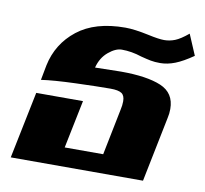

<svg xmlns="http://www.w3.org/2000/svg" viewBox="-69 -657 780 732"><g transform="rotate(10 321.0 -291.5)"><path d="M71 -259H252L214 -73H363L399 -252Q403 -269 403 -285Q403 -307 390.5 -315.5Q378 -324 347 -324Q299 -324 213 -321Q127 -318 80 -311L91 -369Q109 -455 177.5 -509Q246 -563 363 -563Q398 -563 454 -551Q495 -542 516 -542Q537 -542 557.5 -550Q578 -558 608 -583L642 -503Q603 -476 573.5 -464.5Q544 -453 516 -453Q495 -453 479.5 -456Q464 -459 441 -465Q402 -478 364 -478Q340 -478 312.5 -455Q285 -432 275 -393L375 -395Q476 -395 530.5 -372Q585 -349 585 -287Q585 -269 581 -252L530 0H18Z"/></g></svg>

Font: Taviraj ExtraBold
Style: Italic
Weight: 800
Italic angle: -12°
Designer: Katatrad Team
Foundry: CadsonDemak
Version: Version 1.001